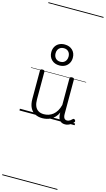

<svg xmlns="http://www.w3.org/2000/svg" viewBox="-275 -1341 1197 2171"><g transform="rotate(15 323.0 -255.0)"><path d="M270 18Q222 18 185 -1.5Q148 -21 127.5 -61.5Q107 -102 107 -166V-496Q107 -505 113 -509.5Q119 -514 132 -514Q146 -514 152.5 -509.5Q159 -505 159 -496V-171Q159 -127 171.5 -95.5Q184 -64 210 -47Q236 -30 277 -30Q306 -30 333 -39Q360 -48 383 -66.5Q406 -85 424 -115Q442 -145 452 -186V-496Q452 -506 458.5 -510.5Q465 -515 479 -515Q492 -515 498 -510.5Q504 -506 504 -496V-93Q504 -73 508.5 -58.5Q513 -44 523 -36.5Q533 -29 547 -29Q557 -29 567 -32.5Q577 -36 587 -43Q597 -50 607 -61Q613 -67 620 -66.5Q627 -66 633 -59Q638 -54 639.5 -47Q641 -40 636 -34Q625 -19 609 -7Q593 5 575 12Q557 19 537 19Q517 19 502 13Q487 7 476 -5Q465 -17 459 -35Q453 -53 452 -76V-97Q437 -63 415.5 -41Q394 -19 370 -6Q346 7 320.5 12.5Q295 18 270 18ZM303 -608Q247 -608 212 -642Q177 -676 177 -731Q177 -767 193 -795Q209 -823 237.5 -838Q266 -853 303 -853Q359 -853 394 -819.5Q429 -786 429 -731Q429 -695 413 -667Q397 -639 369 -623.5Q341 -608 303 -608ZM303 -651Q327 -651 343.5 -661Q360 -671 369.5 -689Q379 -707 379 -731Q379 -767 358.5 -788.5Q338 -810 303 -810Q280 -810 263 -800Q246 -790 236.5 -772.5Q227 -755 227 -731Q227 -695 247.5 -673Q268 -651 303 -651ZM0 747H646V757H0ZM0 -20H646V0H0ZM0 -505H646V-500H0ZM0 -1267H646V-1257H0Z"/></g></svg>

Font: Playwrite VN Guides
Style: Regular
Weight: 400
Designer: Veronika Burian, José Scaglione
Foundry: TypeTogether
Version: Version 1.003